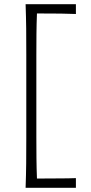

<svg xmlns="http://www.w3.org/2000/svg" viewBox="-20 -784 434 918"><path d="M102.4 113.8H342.9V67.6C318.6 68.6 293.8 69 267.6 69C241.4 69.5 213.3 69.5 184.3 69.5H156.7C155.2 36.7 154.8 4.3 154.3 -27.6C153.8 -59.5 153.8 -93.8 153.8 -131V-518.6C153.8 -555.7 153.8 -590.5 154.3 -622.4C154.8 -654.3 155.2 -686.7 156.7 -719.5H180.5C215.2 -719.5 245.7 -719.5 271 -719C296.2 -718.6 320 -717.6 342.9 -717.1V-763.8H102.4C103.8 -723.3 104.8 -684.8 105.2 -647.6C105.7 -610.5 105.7 -570 105.7 -525.7V-123.8C105.7 -80 105.7 -39.5 105.2 -2.4C104.8 34.8 103.8 73.3 102.4 113.8Z"/></svg>

Font: Pinar Light
Style: Regular
Weight: 300
Designer: Amin Abedi
Version: Version 2.00;September 9, 2021;FontCreator 13.0.0.2683 64-bi